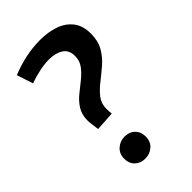

<svg xmlns="http://www.w3.org/2000/svg" viewBox="-221 -792 880 880"><g transform="rotate(-45 219.0 -352.0)"><path d="M119 -238Q117 -255 114.5 -271.5Q112 -288 112 -300Q112 -338 129 -365Q146 -392 171.5 -412.5Q197 -433 222 -453Q247 -473 264 -496Q281 -519 281 -550Q281 -588 254 -605.5Q227 -623 185 -623Q157 -623 123 -616Q89 -609 56 -597L30 -676Q126 -715 219 -715Q271 -715 313 -700.5Q355 -686 380 -654Q405 -622 405 -570Q405 -523 385.5 -489.5Q366 -456 337 -431Q308 -406 279 -383.5Q250 -361 230.5 -336Q211 -311 211 -277Q211 -271 211.5 -261.5Q212 -252 213 -244ZM107 -57Q107 -89 128.5 -108.5Q150 -128 180 -128Q211 -128 230 -109Q249 -90 249 -59Q249 -27 227.5 -8Q206 11 176 11Q146 11 126.5 -7.5Q107 -26 107 -57Z"/></g></svg>

Font: Bitter Thin SemiBold
Style: Regular
Weight: 600
Version: Version 2.002